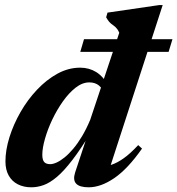

<svg xmlns="http://www.w3.org/2000/svg" viewBox="-20 -744 717 776"><path d="M403 -362.5Q395 -386 379.8 -398.5Q364.5 -411 341 -411Q313 -411 285.8 -389.8Q258.5 -368.5 234.2 -334.2Q210 -300 191.2 -260.5Q172.5 -221 161.8 -183.2Q151 -145.5 151 -118.5Q151 -97.5 158.8 -89Q166.5 -80.5 183 -80.5Q194 -80.5 209 -87.2Q224 -94 241 -107.8Q258 -121.5 276 -142.8Q294 -164 311.5 -193.2Q329 -222.5 344.5 -259.5L462 -611.5Q458 -621 454 -626.2Q450 -631.5 446.2 -635Q442.5 -638.5 438.5 -641.2Q434.5 -644 430 -647.5Q425.5 -651 420.2 -657.2Q415 -663.5 409 -674L414.5 -693L623.5 -723.5H637.5L415 -38.5L386.5 -70.5Q407 -70.5 430.2 -78Q453.5 -85.5 480.2 -104.5Q507 -123.5 538.5 -157.5L554 -143.5Q496.5 -61.5 442 -24.2Q387.5 13 338.5 13Q301.5 13 287.8 -1.8Q274 -16.5 283.5 -46.5L338.5 -212.5H349.5Q306.5 -141.5 272.2 -97Q238 -52.5 209.8 -28.8Q181.5 -5 156.5 4Q131.5 13 106.5 13Q76 13 52.2 1Q28.5 -11 15.2 -34.5Q2 -58 2 -91.5Q2 -137.5 18.2 -189.5Q34.5 -241.5 63 -291.2Q91.5 -341 129.8 -381.5Q168 -422 212.2 -446.2Q256.5 -470.5 304 -470.5Q340 -470.5 368.8 -452.8Q397.5 -435 421 -394ZM304.5 -534.5 319.5 -585.5H677L661.5 -534.5Z"/></svg>

Font: Newsreader 36pt
Style: Bold Italic
Weight: 700
Italic angle: -17°
Designer: Hugues Gentile
Foundry: Production Type
Version: Version 1.003